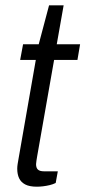

<svg xmlns="http://www.w3.org/2000/svg" viewBox="-20 -693 322 724"><path d="M119 11Q91 11 75 2.5Q59 -6 52 -21Q45 -36 45 -57Q45 -65 46.5 -74.5Q48 -84 50 -95L115 -467H56L67 -526H126L165 -673H220L194 -526H282L272 -467H184L120 -103Q119 -96 117.5 -87.5Q116 -79 116 -74Q116 -60 123 -53.5Q130 -47 146 -47H198L190 -3Q180 2 167.5 5Q155 8 142.5 9.5Q130 11 119 11Z"/></svg>

Font: Archivo SemiCondensed Light
Style: Italic
Weight: 300
Width: 4
Italic angle: -10°
Designer: Hector Gatti
Foundry: Omnibus-Type
Version: Version 2.001